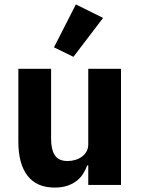

<svg xmlns="http://www.w3.org/2000/svg" viewBox="-20 -836 636 868"><path d="M379 -88H374Q367 -68 355.5 -50Q344 -32 326 -18Q308 -4 283.5 4Q259 12 227 12Q146 12 104.5 -41.5Q63 -95 63 -195V-525H211V-208Q211 -160 228 -134Q245 -108 286 -108Q303 -108 320 -113Q337 -118 350 -127.5Q363 -137 371 -151Q379 -165 379 -184V-525H527V0H379ZM312 -579 224 -622 323 -816 446 -755Z"/></svg>

Font: IBM Plex Sans Arabic
Style: Bold
Weight: 700
Designer: Mike Abbink, Paul van der Laan, Pieter van Rosmalen, Wael Morcos, Khajak Apelian
Foundry: Bold Monday
Version: Version 1.2